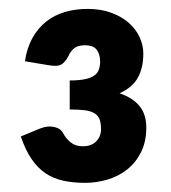

<svg xmlns="http://www.w3.org/2000/svg" viewBox="-20 -846 374 420"><path d="M34.5 -712Q39 -741.5 51 -763Q63 -784.5 81 -798.8Q99 -813 122 -819.8Q145 -826.5 171.5 -826.5Q201 -826.5 223.8 -818Q246.5 -809.5 262 -795.8Q277.5 -782 285.5 -764.5Q293.5 -747 293.5 -729Q293.5 -697.5 281.5 -676Q269.5 -654.5 241.5 -642Q270.5 -632 285.2 -614Q300 -596 300 -567Q300 -535.5 288.2 -512.5Q276.5 -489.5 257.5 -474.8Q238.5 -460 214.5 -453Q190.5 -446 166.5 -446Q140 -446 118.2 -450.8Q96.5 -455.5 79.2 -467.2Q62 -479 48.8 -498.5Q35.5 -518 25.5 -547.5L68 -565Q84.5 -571.5 98.8 -568.2Q113 -565 118.5 -554Q124.5 -542.5 135 -534.2Q145.5 -526 161 -526Q180 -526 190.5 -536.8Q201 -547.5 201 -563.5Q201 -576.5 197.8 -585Q194.5 -593.5 186.8 -598.2Q179 -603 165.8 -604.8Q152.5 -606.5 132.5 -606.5V-670Q153 -670 166 -672.8Q179 -675.5 186.2 -680.8Q193.5 -686 196.2 -693.8Q199 -701.5 199 -711.5Q199 -727.5 191.5 -737.2Q184 -747 166 -747Q151 -747 142.8 -740.8Q134.5 -734.5 129.5 -723Q122 -709 113.5 -704.5Q105 -700 85.5 -703.5Z"/></svg>

Font: LatoLatin Heavy
Style: Regular
Weight: 800
Designer: Lukasz Dziedzic with Adam Twardoch and Botio Nikoltchev
Foundry: tyPoland Lukasz Dziedzic
Version: Version 2.015; 2015-08-06; http://www.latofonts.com/